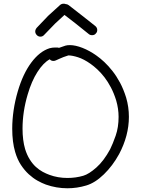

<svg xmlns="http://www.w3.org/2000/svg" viewBox="-20 -1006 749 1019"><path d="M564.5 -213.9Q578.1 -241.2 593.8 -285.6Q609.4 -330.1 609.4 -385.7Q609.4 -428.7 596.7 -472.7Q585 -510.7 568.8 -541.5Q552.7 -572.3 534.2 -596.2Q515.6 -620.1 496.6 -637.7Q477.5 -655.3 460.9 -667Q424.8 -692.4 394 -702.1Q363.3 -711.9 342.8 -711.9Q314.5 -703.1 295.9 -694.3Q277.3 -685.5 276.4 -685.5Q270.5 -682.6 263.7 -682.6Q251 -682.6 244.1 -691.4Q210 -672.9 178.7 -624Q147.5 -575.2 127 -504.9Q113.3 -459 106.4 -413.1Q99.6 -367.2 99.6 -323.2Q99.6 -261.7 113.3 -214.8Q123 -183.6 137.7 -160.2Q152.3 -136.7 169.9 -120.6Q187.5 -104.5 206.5 -94.2Q225.6 -84 242.2 -78.1Q287.1 -61.5 337.9 -61.5Q381.8 -61.5 421.9 -73.2Q452.1 -82 491.7 -117.2Q531.2 -152.3 564.5 -213.9ZM492.2 -710.9Q511.7 -697.3 533.7 -676.8Q555.7 -656.2 577.1 -628.9Q598.6 -601.6 617.2 -566.9Q635.7 -532.2 649.4 -488.3Q664.1 -438.5 664.1 -385.7Q664.1 -335.9 650.9 -286.1Q637.7 -236.3 612.3 -188.5Q578.1 -126 531.2 -80.6Q484.4 -35.2 437.5 -21.5Q388.7 -6.8 337.9 -6.8Q279.3 -6.8 223.6 -26.4Q202.1 -34.2 178.7 -47.4Q155.3 -60.5 132.8 -81.1Q110.4 -101.6 91.3 -130.4Q72.3 -159.2 60.5 -199.2Q44.9 -252 44.9 -323.2Q44.9 -370.1 52.2 -420.4Q59.6 -470.7 74.2 -520.5Q101.6 -614.3 146 -673.8Q190.4 -733.4 243.2 -750Q257.8 -753.9 273.4 -753.9Q278.3 -753.9 283.2 -753.9Q288.1 -753.9 293 -752Q305.7 -756.8 327.1 -763.7Q336.9 -766.6 350.6 -766.6Q379.9 -766.6 417.5 -752Q455.1 -737.3 492.2 -710.9ZM496.1 -846.7Q496.1 -835.9 489.3 -829.1Q482.4 -819.3 468.8 -819.3Q458 -819.3 451.2 -825.2L381.8 -880.9L322.3 -926.8L273.4 -881.8L213.9 -820.3Q206.1 -811.5 194.3 -811.5Q183.6 -811.5 175.8 -819.3Q167 -828.1 167 -838.9Q167 -848.6 174.8 -858.4L235.4 -921.9L298.8 -979.5Q306.6 -986.3 317.4 -986.3Q325.2 -986.3 328.1 -984.4Q336.9 -984.4 344.7 -978.5L415 -923.8L485.4 -868.2Q496.1 -859.4 496.1 -846.7Z"/></svg>

Font: Coming Soon
Style: Regular
Weight: 400
Designer: Dathan Boardman
Foundry: Open Window
Version: Version 1.000